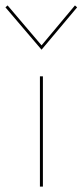

<svg xmlns="http://www.w3.org/2000/svg" viewBox="-31 -687 304 707"><path d="M-11 -660 -3 -667 122 -520 245 -667 253 -660 122 -504ZM116 -406H127V0H116Z"/></svg>

Font: Ysabeau Infant Hairline
Style: Regular
Weight: 100
Designer: Christian Thalmann (Catharsis Fonts)
Version: Version 0.003